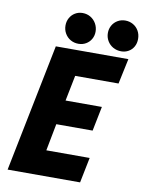

<svg xmlns="http://www.w3.org/2000/svg" viewBox="-99 -997 804 1065"><g transform="rotate(10 303.0 -464.0)"><path d="M164.1 -719.7H572.8L542.5 -577.1H298.3L269.5 -433.1H474.1L446.3 -294.9H241.7L212.4 -142.6H456.5L427.7 0H19.5ZM435.5 -843.3Q435.5 -866.7 446.5 -886Q457.5 -905.3 476.8 -916.5Q496.1 -927.7 519.5 -927.7Q543 -927.7 563 -916.5Q583 -905.3 594.7 -885Q606.4 -864.7 606.4 -838.9Q606.4 -814.5 595.7 -795.4Q585 -776.4 566.4 -765.9Q547.9 -755.4 525.4 -755.4Q500.5 -755.4 480 -766.8Q459.5 -778.3 447.5 -798.6Q435.5 -818.8 435.5 -843.3ZM196.8 -843.3Q196.8 -866.7 207.5 -886Q218.3 -905.3 237.1 -916.5Q255.9 -927.7 278.8 -927.7Q303.7 -927.7 323.7 -915.8Q343.8 -903.8 355.5 -883.1Q367.2 -862.3 367.2 -837.9Q367.2 -814.9 356.4 -796.1Q345.7 -777.3 326.9 -766.4Q308.1 -755.4 284.7 -755.4Q260.3 -755.4 240.2 -766.8Q220.2 -778.3 208.5 -798.6Q196.8 -818.8 196.8 -843.3Z"/></g></svg>

Font: Reddit Sans Vanilla ExtraBold
Style: Italic
Weight: 800
Italic angle: -11.25°
Designer: Stephen Hutchings
Version: Version 1.013